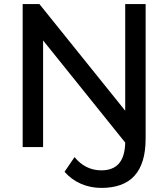

<svg xmlns="http://www.w3.org/2000/svg" viewBox="-20 -720 824 940"><path d="M91 0H191V-522L593 -22C591 69 553 114 476 114C422 114 378 90 345 49L296 121C340 172 405 200 476 200C619 200 693 123 693 -42V-700H593V-178L173 -700H91Z"/></svg>

Font: Chess Sans Medium
Style: Regular
Weight: 500
Designer: Wolf Bōese
Foundry: Wolf Bōese
Version: Version 7.223;Glyphs 3.3 (3306)